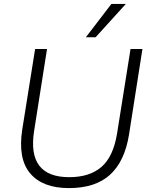

<svg xmlns="http://www.w3.org/2000/svg" viewBox="-20 -956 764 984"><path d="M333 8Q199 8 135 -67Q71 -142 94 -292L160 -705H221L155 -286Q117 -48 335 -48Q440 -48 500.5 -101Q561 -154 580 -272L649 -705H710L641 -265Q619 -129 544 -60.5Q469 8 333 8ZM420 -765 551 -936H625L470 -765Z"/></svg>

Font: Nunito Sans Light
Style: Italic
Weight: 300
Italic angle: -9°
Designer: Vernon Adams
Foundry: Vernon Adams
Version: Version 3.006; ttfautohint (v1.8.3)